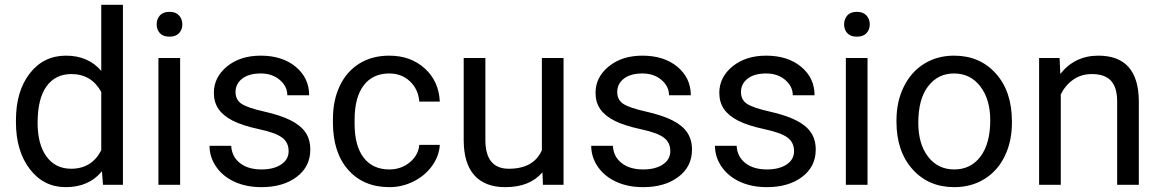

<svg xmlns="http://www.w3.org/2000/svg" viewBox="-20 -770 4833 800"><path d="M46.4 -268.6Q46.4 -390.1 104 -464.1Q161.6 -538.1 254.9 -538.1Q347.7 -538.1 401.9 -474.6V-750H492.2V0H409.2L404.8 -56.6Q350.6 9.8 253.9 9.8Q162.1 9.8 104.2 -65.4Q46.4 -140.6 46.4 -261.7ZM136.7 -258.3Q136.7 -168.5 173.8 -117.7Q210.9 -66.9 276.4 -66.9Q362.3 -66.9 401.9 -144V-386.7Q361.3 -461.4 277.3 -461.4Q210.9 -461.4 173.8 -410.2Q136.7 -358.9 136.7 -258.3Z M730.5 0H640.1V-528.3H730.5ZM632.8 -668.5Q632.8 -690.4 646.2 -705.6Q659.7 -720.7 686 -720.7Q712.4 -720.7 726.1 -705.6Q739.7 -690.4 739.7 -668.5Q739.7 -646.5 726.1 -631.8Q712.4 -617.2 686 -617.2Q659.7 -617.2 646.2 -631.8Q632.8 -646.5 632.8 -668.5Z M1182.6 -140.1Q1182.6 -176.8 1155 -197Q1127.4 -217.3 1058.8 -231.9Q990.2 -246.6 950 -267.1Q909.7 -287.6 890.4 -315.9Q871.1 -344.2 871.1 -383.3Q871.1 -448.2 926 -493.2Q981 -538.1 1066.4 -538.1Q1156.2 -538.1 1212.2 -491.7Q1268.1 -445.3 1268.1 -373H1177.2Q1177.2 -410.2 1145.8 -437Q1114.3 -463.9 1066.4 -463.9Q1017.1 -463.9 989.3 -442.4Q961.4 -420.9 961.4 -386.2Q961.4 -353.5 987.3 -336.9Q1013.2 -320.3 1080.8 -305.2Q1148.4 -290 1190.4 -269Q1232.4 -248 1252.7 -218.5Q1272.9 -189 1272.9 -146.5Q1272.9 -75.7 1216.3 -33Q1159.7 9.8 1069.3 9.8Q1005.9 9.8 957 -12.7Q908.2 -35.2 880.6 -75.4Q853 -115.7 853 -162.6H943.4Q945.8 -117.2 979.7 -90.6Q1013.7 -64 1069.3 -64Q1120.6 -64 1151.6 -84.7Q1182.6 -105.5 1182.6 -140.1Z M1602.5 -64Q1650.9 -64 1687 -93.3Q1723.1 -122.6 1727.1 -166.5H1812.5Q1810.1 -121.1 1781.2 -80.1Q1752.4 -39.1 1704.3 -14.6Q1656.2 9.8 1602.5 9.8Q1494.6 9.8 1430.9 -62.3Q1367.2 -134.3 1367.2 -259.3V-274.4Q1367.2 -351.6 1395.5 -411.6Q1423.8 -471.7 1476.8 -504.9Q1529.8 -538.1 1602.1 -538.1Q1690.9 -538.1 1749.8 -484.9Q1808.6 -431.6 1812.5 -346.7H1727.1Q1723.1 -397.9 1688.2 -430.9Q1653.3 -463.9 1602.1 -463.9Q1533.2 -463.9 1495.4 -414.3Q1457.5 -364.7 1457.5 -271V-253.9Q1457.5 -162.6 1495.1 -113.3Q1532.7 -64 1602.5 -64Z M2240.2 -52.2Q2187.5 9.8 2085.4 9.8Q2001 9.8 1956.8 -39.3Q1912.6 -88.4 1912.1 -184.6V-528.3H2002.4V-187Q2002.4 -66.9 2100.1 -66.9Q2203.6 -66.9 2237.8 -144V-528.3H2328.1V0H2242.2Z M2772.9 -140.1Q2772.9 -176.8 2745.4 -197Q2717.8 -217.3 2649.2 -231.9Q2580.6 -246.6 2540.3 -267.1Q2500 -287.6 2480.7 -315.9Q2461.4 -344.2 2461.4 -383.3Q2461.4 -448.2 2516.4 -493.2Q2571.3 -538.1 2656.7 -538.1Q2746.6 -538.1 2802.5 -491.7Q2858.4 -445.3 2858.4 -373H2767.6Q2767.6 -410.2 2736.1 -437Q2704.6 -463.9 2656.7 -463.9Q2607.4 -463.9 2579.6 -442.4Q2551.8 -420.9 2551.8 -386.2Q2551.8 -353.5 2577.6 -336.9Q2603.5 -320.3 2671.1 -305.2Q2738.8 -290 2780.8 -269Q2822.8 -248 2843 -218.5Q2863.3 -189 2863.3 -146.5Q2863.3 -75.7 2806.6 -33Q2750 9.8 2659.7 9.8Q2596.2 9.8 2547.4 -12.7Q2498.5 -35.2 2470.9 -75.4Q2443.4 -115.7 2443.4 -162.6H2533.7Q2536.1 -117.2 2570.1 -90.6Q2604 -64 2659.7 -64Q2710.9 -64 2741.9 -84.7Q2772.9 -105.5 2772.9 -140.1Z M3288.6 -140.1Q3288.6 -176.8 3261 -197Q3233.4 -217.3 3164.8 -231.9Q3096.2 -246.6 3055.9 -267.1Q3015.6 -287.6 2996.3 -315.9Q2977.1 -344.2 2977.1 -383.3Q2977.1 -448.2 3032 -493.2Q3086.9 -538.1 3172.4 -538.1Q3262.2 -538.1 3318.1 -491.7Q3374 -445.3 3374 -373H3283.2Q3283.2 -410.2 3251.7 -437Q3220.2 -463.9 3172.4 -463.9Q3123 -463.9 3095.2 -442.4Q3067.4 -420.9 3067.4 -386.2Q3067.4 -353.5 3093.3 -336.9Q3119.1 -320.3 3186.8 -305.2Q3254.4 -290 3296.4 -269Q3338.4 -248 3358.6 -218.5Q3378.9 -189 3378.9 -146.5Q3378.9 -75.7 3322.3 -33Q3265.6 9.8 3175.3 9.8Q3111.8 9.8 3063 -12.7Q3014.2 -35.2 2986.6 -75.4Q2959 -115.7 2959 -162.6H3049.3Q3051.8 -117.2 3085.7 -90.6Q3119.6 -64 3175.3 -64Q3226.6 -64 3257.6 -84.7Q3288.6 -105.5 3288.6 -140.1Z M3594.7 0H3504.4V-528.3H3594.7ZM3497.1 -668.5Q3497.1 -690.4 3510.5 -705.6Q3523.9 -720.7 3550.3 -720.7Q3576.7 -720.7 3590.3 -705.6Q3604 -690.4 3604 -668.5Q3604 -646.5 3590.3 -631.8Q3576.7 -617.2 3550.3 -617.2Q3523.9 -617.2 3510.5 -631.8Q3497.1 -646.5 3497.1 -668.5Z M3715.3 -269Q3715.3 -346.7 3745.8 -408.7Q3776.4 -470.7 3830.8 -504.4Q3885.3 -538.1 3955.1 -538.1Q4063 -538.1 4129.6 -463.4Q4196.3 -388.7 4196.3 -264.6V-258.3Q4196.3 -181.2 4166.7 -119.9Q4137.2 -58.6 4082.3 -24.4Q4027.3 9.8 3956.1 9.8Q3848.6 9.8 3782 -64.9Q3715.3 -139.6 3715.3 -262.7ZM3806.2 -258.3Q3806.2 -170.4 3846.9 -117.2Q3887.7 -64 3956.1 -64Q4024.9 -64 4065.4 -117.9Q4106 -171.9 4106 -269Q4106 -356 4064.7 -409.9Q4023.4 -463.9 3955.1 -463.9Q3888.2 -463.9 3847.2 -410.6Q3806.2 -357.4 3806.2 -258.3Z M4395 -528.3 4397.9 -461.9Q4458.5 -538.1 4556.2 -538.1Q4723.6 -538.1 4725.1 -349.1V0H4634.8V-349.6Q4634.3 -406.7 4608.6 -434.1Q4583 -461.4 4528.8 -461.4Q4484.9 -461.4 4451.7 -438Q4418.5 -414.6 4399.9 -376.5V0H4309.6V-528.3Z"/></svg>

Font: Vazir UI
Style: Regular-UI
Weight: 400
Designer: Saber Rastikerdar
Foundry: Saber Rastikerdar
Version: Version 30.1.0